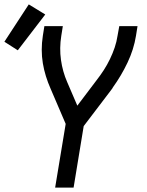

<svg xmlns="http://www.w3.org/2000/svg" viewBox="-49 -854 669 874"><path d="M202 0 250 -290 181 -451Q169 -478 160 -507Q151 -536 146 -566Q141 -596 141 -627.5Q141 -659 146 -691L153 -735H237L230 -691Q221 -635 228.5 -581.5Q236 -528 257 -480L303 -373L390 -488Q408 -511 423.5 -535Q439 -559 451.5 -585Q464 -611 473 -637.5Q482 -664 486 -691L494 -735H577L570 -691Q560 -629 531.5 -569Q503 -509 464 -455V-454Q462 -451 460 -448.5Q458 -446 456 -443L332 -280L286 0ZM32 -625 -29 -664 82 -834 157 -788Z"/></svg>

Font: Iosevka Curly Extended Oblique
Style: Regular
Weight: 400
Width: 7
Italic angle: -9°
Monospace: yes
Designer: Belleve Invis
Foundry: Belleve Invis
Version: Version 11.1.0; ttfautohint (v1.8.3)